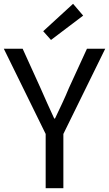

<svg xmlns="http://www.w3.org/2000/svg" viewBox="-21 -989 573 1009"><path d="M219 0H312V-285L532 -733H436L341 -526C319 -472 294 -421 268 -366H264C238 -421 216 -472 192 -526L98 -733H-1L219 -285ZM247 -779 416 -907 363 -969 206 -825Z"/></svg>

Font: Noto Sans CJK SC Regular
Style: Regular
Weight: 400
Designer: Ryoko NISHIZUKA (kana & ideographs); Paul D. Hunt (Latin, Greek & Cyrillic); Wenlong ZHANG (bopomofo); Sandoll Communica
Foundry: Adobe Systems Incorporated
Version: Version 1.004;PS 1.004;hotconv 1.0.82;makeotf.lib2.5.63406